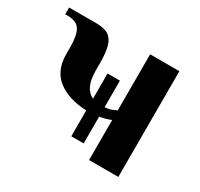

<svg xmlns="http://www.w3.org/2000/svg" viewBox="-108 -604 769 739"><g transform="rotate(30 277.0 -235.0)"><path d="M494 -470V0H364V-178Q340 -168 314 -164V-45H259V-160Q180 -163 132 -199.5Q84 -236 84 -310V-340Q84 -391 70 -415.5Q56 -440 14 -440H4V-470H124Q160 -470 179 -458Q198 -446 206 -418.5Q214 -391 214 -340V-310Q214 -233 259 -212V-324H314V-206Q339 -207 364 -221V-470Z"/></g></svg>

Font: Philosopher
Style: Bold
Weight: 700
Designer: Jovanny Lemonad
Foundry: Jovanny Lemonad
Version: Version 2.000